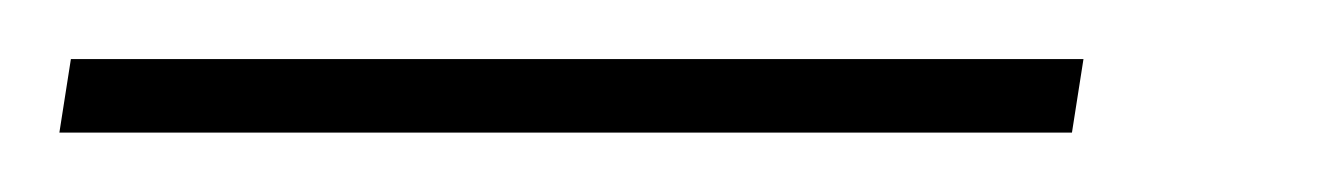

<svg xmlns="http://www.w3.org/2000/svg" viewBox="-67 -20 446 65"><path d="M299.8 0 295.9 24.9H-46.9L-43 0Z"/></svg>

Font: Roboto Condensed Thin
Style: Italic
Weight: 250
Italic angle: -12°
Designer: Christian Robertson
Foundry: Google
Version: Version 3.008; 2023